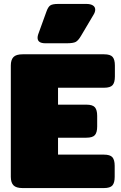

<svg xmlns="http://www.w3.org/2000/svg" viewBox="-20 -956 614 976"><path d="M171 -764Q171 -772 174 -781L216 -897Q224 -920 235 -928Q246 -936 276 -936H419Q440 -936 452 -928.5Q464 -921 464 -907Q464 -895 456 -882L392 -774Q378 -750 365 -743Q352 -736 318 -736H211Q171 -736 171 -764ZM35 -57V-623Q35 -652 48.5 -666Q62 -680 95 -680H509Q541 -680 552.5 -666.5Q564 -653 564 -623V-567Q564 -537 552.5 -523.5Q541 -510 509 -510H275V-424H419Q451 -424 462.5 -410.5Q474 -397 474 -367V-313Q474 -283 462.5 -269.5Q451 -256 419 -256H275V-170H508Q540 -170 551.5 -156.5Q563 -143 563 -113V-57Q563 -27 551.5 -13.5Q540 0 508 0H95Q62 0 48.5 -14Q35 -28 35 -57Z"/></svg>

Font: Mitr
Style: Bold
Weight: 700
Designer: Thanarat Vachiruckul
Foundry: Cadson Demak
Version: Version 1.002